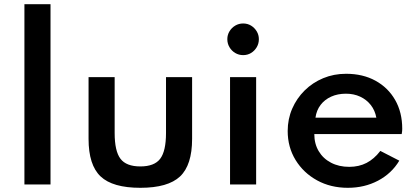

<svg xmlns="http://www.w3.org/2000/svg" viewBox="-20 -880 1993 916"><path d="M96.5 0V-860H221V0Z M649.5 16Q517.5 16 460 -38.2Q402.5 -92.5 402.5 -217.5V-512H527V-245.5Q527 -159 554.8 -122.5Q582.5 -86 649.5 -86Q716.5 -86 744.2 -122.5Q772 -159 772 -245.5V-512H896.5V-217.5Q896.5 -92.5 839 -38.2Q781.5 16 649.5 16Z M1077.5 0V-512H1202V0ZM1140 -617Q1119.5 -617 1102.2 -627.2Q1085 -637.5 1074.8 -654.8Q1064.5 -672 1064.5 -693Q1064.5 -713.5 1074.8 -730.5Q1085 -747.5 1102.2 -757.8Q1119.5 -768 1140 -768Q1161 -768 1177.8 -757.8Q1194.5 -747.5 1204.8 -730.5Q1215 -713.5 1215 -693Q1215 -672 1204.8 -654.8Q1194.5 -637.5 1177.8 -627.2Q1161 -617 1140 -617Z M1639.5 16Q1557.5 16 1492.8 -19.5Q1428 -55 1390.2 -116.5Q1352.5 -178 1352.5 -255Q1352.5 -312 1374 -361.5Q1395.5 -411 1433.5 -448.5Q1471.5 -486 1522 -507Q1572.5 -528 1631 -528Q1711 -528 1771.2 -495Q1831.5 -462 1865.2 -403Q1899 -344 1899 -265.5Q1899 -259 1898.5 -254.8Q1898 -250.5 1896.5 -240.5H1479.5Q1479.5 -194 1500.5 -158.8Q1521.5 -123.5 1559.2 -103.8Q1597 -84 1646 -84Q1692.5 -84 1728.8 -102.8Q1765 -121.5 1794.5 -160L1885 -113.5Q1848.5 -52.5 1783.8 -18.2Q1719 16 1639.5 16ZM1485 -318.5H1775.5Q1769 -353.5 1749 -379Q1729 -404.5 1698.5 -418.8Q1668 -433 1630.5 -433Q1591 -433 1560 -419Q1529 -405 1509.5 -379.5Q1490 -354 1485 -318.5Z"/></svg>

Font: Spartan Thin SemiBold
Style: Regular
Weight: 600
Version: Version 1.004